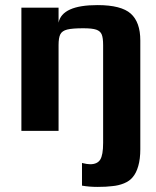

<svg xmlns="http://www.w3.org/2000/svg" viewBox="-20 -514 613 754"><path d="M302 215V126Q322 131 334 131Q362 131 373.5 113Q385 95 385 47V-337Q385 -365 379.5 -378.5Q374 -392 358 -397.5Q342 -403 307 -403Q264 -403 244 -398Q224 -393 217 -379.5Q210 -366 210 -337V0H64V-484H210V-425Q224 -494 363 -494Q456 -494 493.5 -460.5Q531 -427 531 -355V72Q531 110 523 138Q515 166 501 182Q489 197 467 206Q445 215 420 217Q398 220 363 220Q330 220 302 215Z"/></svg>

Font: Play
Style: Bold
Weight: 700
Designer: Jonas Hecksher (Cyrillic expansion: Cyreal)
Foundry: Jonas Hecksher, Playtype, e-types AS
Version: Version 2.101; ttfautohint (v1.5.65-e2d9)